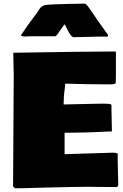

<svg xmlns="http://www.w3.org/2000/svg" viewBox="-20 -1022 678 1058"><path d="M55.7 -604.5 53.2 -732.9Q53.7 -732.9 56.6 -731.4Q427.7 -737.8 615.7 -738.3Q617.7 -737.3 618.7 -735.4V-597.7Q618.7 -577.6 617.7 -564.9Q615.2 -557.1 588.9 -557.1H585.4Q467.3 -557.1 339.4 -561Q339.4 -556.6 338.1 -545.4Q336.9 -534.2 336.4 -529.3L334 -510.7Q331.5 -492.2 330.6 -446.3L481.9 -449.7Q521 -450.7 538.6 -450.7H546.4Q576.2 -450.7 585.4 -449Q594.7 -447.3 594.7 -439L594.2 -435.1V-423.3L596.7 -297.9L596.2 -297.4V-297.9Q447.8 -290.5 358.9 -290.5H335.9V-172.4L601.1 -180.7Q623 -180.7 628.9 -174.3Q628.4 -161.6 628.4 -138.2L631.8 -5.4Q631.8 6.8 621.1 8.8L459 7.3Q411.1 7.3 268.6 10.7L188.5 12.7Q103.5 15.6 62.5 15.6L61 14.6H61.5Q56.6 9.8 52.2 5.4V-11.7L55.2 -533.7ZM526.9 -820.3 382.8 -816.9Q367.7 -825.7 355.5 -851.6Q352.5 -857.4 351.6 -858.9L336.9 -888.2Q329.1 -880.9 317.9 -863.8Q306.6 -846.7 297.9 -834.5Q289.1 -822.3 283.7 -822.3H147.9L124 -820.8Q96.2 -820.8 96.2 -826.7Q96.2 -827.6 96.7 -829.6Q129.9 -880.9 185.1 -953.1L195.8 -970.2Q208 -990.2 231 -994.4Q253.9 -998.5 362.3 -1000.5L448.7 -1002Q457.5 -997.6 465.8 -985.4Q474.1 -973.1 476.6 -970Q479 -966.8 483.2 -960.4Q487.3 -954.1 489.3 -951.7V-952.1L519.5 -907.2Q525.4 -898.4 542.5 -875.5L552.2 -861.8Q554.7 -857.9 559.6 -851.1L567.9 -840.3Q575.7 -830.1 575.7 -825Q575.7 -819.8 562.5 -819.8L557.1 -820.3Z"/></svg>

Font: Bowlby One
Style: Regular
Weight: 400
Designer: vernon adams
Foundry: vernon adams
Version: Version 1.001